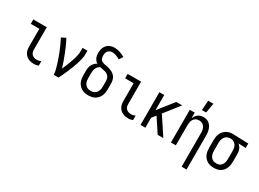

<svg xmlns="http://www.w3.org/2000/svg" viewBox="-35 -1592 3571 2645"><g transform="rotate(30 1750.0 -270.0)"><path d="M391 8Q367 8 343.5 4Q320 0 298.5 -10Q277 -20 259.5 -36.5Q242 -53 231 -73.5Q220 -94 215.5 -117.5Q211 -141 211 -165V-450H75V-520H289V-165Q289 -144 295 -124Q301 -104 315.5 -89.5Q330 -75 350 -68.5Q370 -62 391 -62Q409 -62 426 -66Q443 -70 458 -78V-8Q443 0 426 4Q409 8 391 8Z M699 0Q699 -33 691 -65Q683 -97 674 -129Q665 -161 654.5 -192Q644 -223 632.5 -254Q621 -285 609 -315.5Q597 -346 584 -376Q571 -406 556.5 -436Q542 -466 527 -495L595 -528Q621 -481 643 -432Q665 -383 684.5 -333Q704 -283 722 -232.5Q740 -182 754 -130Q766 -157 778 -184.5Q790 -212 800.5 -239.5Q811 -267 821 -295Q831 -323 839 -351.5Q847 -380 852.5 -409Q858 -438 858 -468V-520H936V-468Q936 -427 926.5 -386Q917 -345 904.5 -305.5Q892 -266 877 -227.5Q862 -189 845.5 -151Q829 -113 812 -75Q795 -37 776 0Z M1250 8Q1223 8 1196 2.5Q1169 -3 1146 -16Q1123 -29 1104.5 -49.5Q1086 -70 1075 -94.5Q1064 -119 1060 -146Q1056 -173 1056 -200V-272Q1056 -297 1060.5 -321Q1065 -345 1076 -366Q1087 -387 1104.5 -404.5Q1122 -422 1144 -433Q1127 -443 1114 -458.5Q1101 -474 1093 -492Q1085 -510 1082 -529.5Q1079 -549 1079 -569Q1079 -591 1083 -613.5Q1087 -636 1096 -656.5Q1105 -677 1120 -694Q1135 -711 1154.5 -722Q1174 -733 1196 -738Q1218 -743 1240 -743Q1285 -743 1327.5 -728.5Q1370 -714 1408 -692L1369 -632Q1355 -640 1340 -647Q1325 -654 1310 -660Q1295 -666 1279 -669.5Q1263 -673 1247 -673Q1227 -673 1208.5 -666Q1190 -659 1178 -644Q1166 -629 1161 -609.5Q1156 -590 1156 -571Q1156 -554 1160 -537.5Q1164 -521 1173.5 -507.5Q1183 -494 1199 -487Q1215 -480 1231 -476.5Q1247 -473 1263.5 -470Q1280 -467 1296.5 -463Q1313 -459 1328.5 -453.5Q1344 -448 1359 -440.5Q1374 -433 1387 -422.5Q1400 -412 1410.5 -399Q1421 -386 1428 -370.5Q1435 -355 1438.5 -339Q1442 -323 1443 -306Q1444 -289 1444 -272V-200Q1444 -173 1440 -146Q1436 -119 1425 -94.5Q1414 -70 1395.5 -49.5Q1377 -29 1354 -16Q1331 -3 1304 2.5Q1277 8 1250 8ZM1250 -62Q1267 -62 1284 -66Q1301 -70 1315 -79.5Q1329 -89 1339.5 -103Q1350 -117 1356 -133Q1362 -149 1364 -166Q1366 -183 1366 -200V-272Q1366 -293 1363 -313.5Q1360 -334 1348.5 -351Q1337 -368 1319.5 -379Q1302 -390 1282 -395.5Q1262 -401 1242 -404Q1222 -407 1202 -412Q1183 -403 1169 -387.5Q1155 -372 1147 -353Q1139 -334 1136.5 -313.5Q1134 -293 1134 -272V-200Q1134 -183 1136 -166Q1138 -149 1144 -133Q1150 -117 1160.5 -103Q1171 -89 1185 -79.5Q1199 -70 1216 -66Q1233 -62 1250 -62Z M1891 8Q1867 8 1843.5 4Q1820 0 1798.5 -10Q1777 -20 1759.5 -36.5Q1742 -53 1731 -73.5Q1720 -94 1715.5 -117.5Q1711 -141 1711 -165V-450H1575V-520H1789V-165Q1789 -144 1795 -124Q1801 -104 1815.5 -89.5Q1830 -75 1850 -68.5Q1870 -62 1891 -62Q1909 -62 1926 -66Q1943 -70 1958 -78V-8Q1943 0 1926 4Q1909 8 1891 8Z M2080 0V-520H2157V-278L2348 -520H2443L2256 -283L2443 0H2353L2207 -221L2157 -158V0Z M2858 215V-320Q2858 -337 2856 -353.5Q2854 -370 2849 -385.5Q2844 -401 2834.5 -415Q2825 -429 2812 -439Q2799 -449 2783 -453.5Q2767 -458 2750 -458Q2733 -458 2717 -453.5Q2701 -449 2688 -439Q2675 -429 2665.5 -415Q2656 -401 2651 -385.5Q2646 -370 2644 -353.5Q2642 -337 2642 -320V0H2564V-520H2642V-429Q2650 -450 2663 -469Q2676 -488 2694.5 -502Q2713 -516 2735.5 -522Q2758 -528 2780 -528Q2805 -528 2829 -521Q2853 -514 2871.5 -498.5Q2890 -483 2903 -461.5Q2916 -440 2923.5 -416.5Q2931 -393 2933.5 -368.5Q2936 -344 2936 -320V215ZM2710 -600 2721 -755H2804L2777 -600Z M3249 8Q3222 8 3195.5 2.5Q3169 -3 3145.5 -16Q3122 -29 3104 -49.5Q3086 -70 3075 -95Q3064 -120 3060 -146.5Q3056 -173 3056 -200V-320Q3056 -346 3059.5 -371.5Q3063 -397 3073 -420.5Q3083 -444 3099.5 -464.5Q3116 -485 3137.5 -499Q3159 -513 3184 -520.5Q3209 -528 3235 -528H3250L3494 -520V-450L3375 -454Q3391 -443 3403 -427.5Q3415 -412 3422.5 -394.5Q3430 -377 3433 -358Q3436 -339 3436 -320V-200Q3436 -173 3432 -147Q3428 -121 3418 -96.5Q3408 -72 3391 -51Q3374 -30 3351 -16.5Q3328 -3 3302 2.5Q3276 8 3249 8ZM3249 -62Q3266 -62 3282 -66Q3298 -70 3311.5 -80Q3325 -90 3334.5 -104.5Q3344 -119 3349 -134.5Q3354 -150 3356 -166.5Q3358 -183 3358 -200V-320Q3358 -344 3354 -367.5Q3350 -391 3337.5 -411Q3325 -431 3304 -443.5Q3283 -456 3259 -458H3241Q3217 -458 3194.5 -446Q3172 -434 3158 -413.5Q3144 -393 3139 -369Q3134 -345 3134 -320V-200Q3134 -183 3136 -166Q3138 -149 3144 -133Q3150 -117 3160 -103Q3170 -89 3184 -79.5Q3198 -70 3215 -66Q3232 -62 3249 -62Z"/></g></svg>

Font: Iosevka NFM
Style: Regular
Weight: 400
Monospace: yes
Designer: Belleve Invis
Foundry: Belleve Invis
Version: Version 29.0.4; ttfautohint (v1.8.4);Nerd Fonts 3.3.0